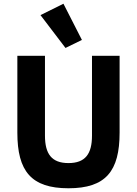

<svg xmlns="http://www.w3.org/2000/svg" viewBox="-20 -997 734 1029"><path d="M197 -916 331 -740 419 -783 320 -977ZM221 -698H73V-286C73 -80 147 12 347 12C547 12 621 -80 621 -286V-698H473V-270C473 -172 437 -123 347 -123C257 -123 221 -172 221 -270Z"/></svg>

Font: Braiins Sans
Style: Bold
Weight: 700
Designer: Mike Abbink, Paul van der Laan, Pieter van Rosmalen, Jiri Chlebus, Lubos Buracinsky
Foundry: Bold Monday, Sudetype
Version: Version 1.000;hotconv 1.0.109;makeotfexe 2.5.65596